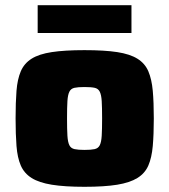

<svg xmlns="http://www.w3.org/2000/svg" viewBox="-20 -711 651 739"><path d="M305 8Q229 8 179.5 0Q130 -8 101.5 -26Q73 -44 60 -74Q47 -104 43.5 -149Q40 -194 40 -255Q40 -317 43.5 -361.5Q47 -406 60 -436.5Q73 -467 101.5 -485Q130 -503 179.5 -510.5Q229 -518 305 -518Q382 -518 431 -510.5Q480 -503 509 -485Q538 -467 551 -436.5Q564 -406 568 -361.5Q572 -317 572 -255Q572 -194 568 -149Q564 -104 551 -74Q538 -44 509 -26Q480 -8 431 0Q382 8 305 8ZM305 -134Q330 -134 344 -137Q358 -140 364 -152Q370 -164 371.5 -188.5Q373 -213 373 -255Q373 -298 371.5 -322Q370 -346 364 -358Q358 -370 344.5 -373Q331 -376 305 -376Q280 -376 266.5 -373Q253 -370 247 -358Q241 -346 239.5 -322Q238 -298 238 -255Q238 -213 239.5 -188.5Q241 -164 247 -152Q253 -140 267 -137Q281 -134 305 -134ZM125 -584V-691H486V-584Z"/></svg>

Font: Saira SemiExpanded ExtraBold
Style: Regular
Weight: 800
Width: 6
Designer: Hector Gatti with collaboration of the Omnibus-Type team
Foundry: Omnibus-Type
Version: Version 1.101